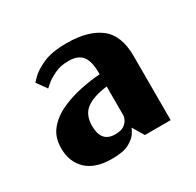

<svg xmlns="http://www.w3.org/2000/svg" viewBox="-94 -788 600 587"><g transform="rotate(-30 206.5 -495.0)"><path d="M147 -307Q89 -307 58.5 -335.5Q28 -364 28 -413Q28 -452 49.5 -477.5Q71 -503 104.5 -518Q138 -533 175 -540.5Q212 -548 243 -550V-555Q243 -596 228.5 -614.5Q214 -633 180 -633Q152 -633 130.5 -622.5Q109 -612 97 -601.5Q85 -591 85 -591L60 -626Q60 -626 73.5 -640Q87 -654 118 -668.5Q149 -683 203 -683Q278 -683 319.5 -651.5Q361 -620 361 -546V-320H270L246 -360Q245 -356 237 -343Q229 -330 208.5 -318.5Q188 -307 147 -307ZM193 -367Q214 -367 224.5 -374.5Q235 -382 239 -391Q243 -400 243 -403V-507Q194 -501 169 -482.5Q144 -464 144 -424Q144 -367 193 -367Z"/></g></svg>

Font: Arsenal SC
Style: Bold
Weight: 700
Designer: Andrij Shevchenko
Foundry: Stairsfor
Version: Version 2.001; ttfautohint (v1.8.4.7-5d5b)